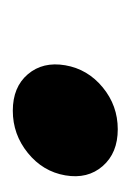

<svg xmlns="http://www.w3.org/2000/svg" viewBox="28 -225 204 300"><g transform="rotate(-90 130.0 -75.0)"><path d="M164 -133.5Q184 -110 178 -75Q172 -40 143.5 -16.5Q115 7 78 7Q41 7 20.5 -16.5Q0 -40 6 -75Q12 -110 41 -133.5Q70 -157 107 -157Q144 -157 164 -133.5Z"/></g></svg>

Font: Poppins SemiBold
Style: Italic
Weight: 600
Italic angle: -10°
Designer: Ninad Kale (Devanagari), Jonny Pinhorn (Latin)
Foundry: Indian Type Foundry
Version: Version 3.200;PS 1.000;hotconv 16.6.54;makeotf.lib2.5.65590